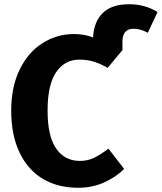

<svg xmlns="http://www.w3.org/2000/svg" viewBox="-20 -871 765 908"><path d="M725 -814 679 -716Q660 -726 644.5 -730.5Q629 -735 611 -735Q559 -735 559 -673V-634L489 -550Q457 -569 425 -579Q393 -589 355 -589Q286 -589 245.5 -529.5Q205 -470 205 -348Q205 -227 245.5 -168.5Q286 -110 358 -110Q395 -110 425.5 -125Q456 -140 493 -168L567 -72Q529 -34 473 -8.5Q417 17 350 17Q254 17 183 -25Q112 -67 72.5 -149.5Q33 -232 33 -348Q33 -460 73 -542Q113 -624 181 -667Q249 -710 329 -710Q380 -710 420 -694Q424 -769 466.5 -810Q509 -851 590 -851Q666 -851 725 -814Z"/></svg>

Font: FiraGOUPP
Style: Bold
Weight: 700
Designer: bBox Type
Foundry: bBox Type GmbH
Version: Version 1.001